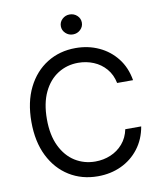

<svg xmlns="http://www.w3.org/2000/svg" viewBox="-99 -1012 929 1102"><g transform="rotate(-10 365.0 -461.5)"><path d="M382.3 9.8Q289.1 9.8 216.1 -35.4Q143.1 -80.6 101.3 -164.3Q59.6 -248 59.6 -363.3Q59.6 -479 101.3 -562.7Q143.1 -646.5 216.1 -691.9Q289.1 -737.3 382.3 -737.3Q456.1 -737.3 517.8 -708.7Q579.6 -680.2 621.3 -627Q663.1 -573.7 675.8 -498.5H583Q572.8 -548.3 543.2 -582.5Q513.7 -616.7 471.7 -634Q429.7 -651.4 382.3 -651.4Q316.9 -651.4 264.2 -618.2Q211.4 -585 180.7 -520.8Q149.9 -456.5 149.9 -363.3Q149.9 -270.5 180.9 -206.3Q211.9 -142.1 264.6 -109.1Q317.4 -76.2 382.3 -76.2Q430.2 -76.2 471.9 -93.8Q513.7 -111.3 543.2 -145.5Q572.8 -179.7 583 -229H675.8Q663.1 -155.3 621.8 -101.6Q580.6 -47.9 518.8 -19Q457 9.8 382.3 9.8ZM382.3 -816.9Q357.4 -816.9 339.4 -834Q321.3 -851.1 321.3 -875Q321.3 -899.4 339.4 -916.3Q357.4 -933.1 382.3 -933.1Q407.7 -933.1 425.8 -916.3Q443.8 -899.4 443.8 -875Q443.8 -851.1 425.8 -834Q407.7 -816.9 382.3 -816.9Z"/></g></svg>

Font: Inter
Style: Regular
Weight: 400
Designer: Rasmus Andersson
Foundry: rsms
Version: Version 4.001;git-9221beed3